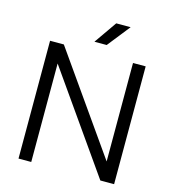

<svg xmlns="http://www.w3.org/2000/svg" viewBox="-134 -1056 1049 1165"><g transform="rotate(15 391.0 -473.0)"><path d="M90.5 0V-740H177L611.5 -121.5V-740H691V0H604.5L170.5 -618.5V0ZM352 -804 451 -946H541.5L429 -804Z"/></g></svg>

Font: Encode Sans SemiExpanded SemiExpanded
Style: Regular
Weight: 400
Width: 6
Designer: Multiple Designers
Foundry: Impallari Type
Version: Version 3.000; ttfautohint (v1.8.3) -l 8 -r 50 -G 200 -x 14 